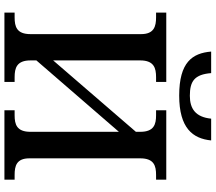

<svg xmlns="http://www.w3.org/2000/svg" viewBox="-72 -880 952 847"><g transform="rotate(90 403.5 -456.0)"><path d="M401 -771C545 -771 591 -831 599 -912H503C496 -843 459 -818 402 -818C337 -818 308 -839 302 -912H207C214 -829 254 -771 401 -771ZM35 0H341V-45H320C280 -45 246 -54 246 -115V-141L561 -505V-115C561 -54 528 -45 488 -45H466V0H772V-45H751C712 -45 678 -53 678 -110V-599C678 -660 711 -669 751 -669H772V-714H466V-669H488C528 -669 561 -660 561 -599V-580L246 -215V-599C246 -660 280 -669 320 -669H341V-714H35V-669H56C96 -669 130 -660 130 -603V-115C130 -54 97 -45 56 -45H35Z"/></g></svg>

Font: Noto Serif Thai Medium
Style: Regular
Weight: 500
Designer: Monotype Design Team
Foundry: Monotype Imaging Inc.
Version: Version 1.901;PS 001.901;hotconv 1.0.88;makeotf.lib2.5.64775